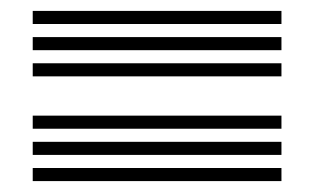

<svg xmlns="http://www.w3.org/2000/svg" viewBox="-20 -530 576 352"><path d="M40 -486V-510H496V-486ZM40 -438V-462H496V-438ZM40 -390V-414H496V-390ZM40 -294V-318H496V-294ZM40 -246V-270H496V-246ZM40 -198V-222H496V-198Z"/></svg>

Font: Big Shoulders Inline Text Thin Black
Style: Regular
Weight: 900
Version: Version 2.002